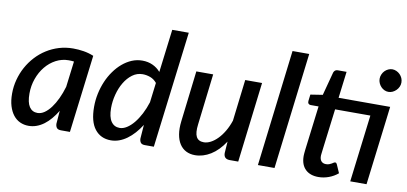

<svg xmlns="http://www.w3.org/2000/svg" viewBox="-70 -967 2548 1201"><g transform="rotate(10 1204.0 -366.0)"><path d="M367.5 -438Q359 -439 350.8 -439.5Q342.5 -440 334 -440Q291 -440 253.2 -420Q215.5 -400 187.8 -366Q160 -332 144 -287.2Q128 -242.5 128 -193Q128 -136 146.2 -108.8Q164.5 -81.5 198 -81.5Q220.5 -81.5 242 -96.2Q263.5 -111 282.8 -136.8Q302 -162.5 318.5 -197.5Q335 -232.5 347 -273.5ZM333.5 -119Q316 -90 296.2 -66.8Q276.5 -43.5 254.5 -27Q232.5 -10.5 208 -1.5Q183.5 7.5 157 7.5Q127.5 7.5 102.5 -4Q77.5 -15.5 59.5 -38.5Q41.5 -61.5 31.2 -95.2Q21 -129 21 -173.5Q21 -219 32.5 -262.2Q44 -305.5 65 -343.8Q86 -382 115.5 -414Q145 -446 181.5 -469Q218 -492 260.2 -504.8Q302.5 -517.5 349 -517.5Q382.5 -517.5 415.5 -512.2Q448.5 -507 480 -494L419 0H362.5Q342 0 334.5 -10.5Q327 -21 327 -36.5Z M895.5 -395Q877.5 -417 853.2 -425.8Q829 -434.5 805 -434.5Q769 -434.5 739.8 -412.8Q710.5 -391 689.8 -356.2Q669 -321.5 657.8 -278.2Q646.5 -235 646.5 -192Q646.5 -135.5 666 -107Q685.5 -78.5 720.5 -78.5Q742.5 -78.5 765.5 -93Q788.5 -107.5 809.5 -133Q830.5 -158.5 848.8 -193.5Q867 -228.5 880 -269.5ZM1043.5 -740 952 0H895.5Q875 0 867.8 -10.5Q860.5 -21 860.5 -36.5L867 -123.5Q848 -93.5 826.5 -69.5Q805 -45.5 781.2 -28.2Q757.5 -11 732 -1.8Q706.5 7.5 679.5 7.5Q615 7.5 577.8 -39.8Q540.5 -87 540.5 -181Q540.5 -223.5 549.2 -265Q558 -306.5 574 -344Q590 -381.5 612.8 -413.2Q635.5 -445 663 -468.2Q690.5 -491.5 722.2 -504.8Q754 -518 788.5 -518Q824.5 -518 854 -504.5Q883.5 -491 904.5 -466.5L938.5 -740Z M1549.5 -510 1488 0H1434.5Q1395.5 0 1395.5 -38L1400.5 -111.5Q1361.5 -52 1313.2 -22.2Q1265 7.5 1214 7.5Q1182 7.5 1157 -5.2Q1132 -18 1116 -42.8Q1100 -67.5 1094 -103.5Q1088 -139.5 1093.5 -186L1132 -510H1239L1200.5 -186Q1193.5 -131.5 1206.8 -106.5Q1220 -81.5 1254.5 -81.5Q1275.5 -81.5 1298 -93.2Q1320.5 -105 1341.5 -126.5Q1362.5 -148 1380.5 -178.5Q1398.5 -209 1411 -246.5L1442.5 -510Z M1613 0 1702.5 -740H1808.5L1718.5 0Z M2355.5 -427 2303 0H2199.5L2252 -427H2028L1998.5 -191Q1996 -170.5 1994.5 -158.2Q1993 -146 1992.2 -138.8Q1991.5 -131.5 1991.2 -128.8Q1991 -126 1991 -124.5Q1991 -102.5 2001.5 -91Q2012 -79.5 2031 -79.5Q2042.5 -79.5 2051.2 -82.8Q2060 -86 2066.2 -89.8Q2072.5 -93.5 2077.2 -96.8Q2082 -100 2086 -100Q2091 -100 2093.5 -97.8Q2096 -95.5 2098.5 -90L2121.5 -37.5Q2095.5 -15.5 2063.2 -3.8Q2031 8 1998 8Q1946 8 1916.2 -20.2Q1886.5 -48.5 1885 -100.5Q1885 -104 1885 -108.8Q1885 -113.5 1885.8 -122.5Q1886.5 -131.5 1888.2 -146.5Q1890 -161.5 1893 -185L1923 -427H1872.5Q1864 -427 1858.8 -432.8Q1853.5 -438.5 1854.5 -449.5L1859.5 -491L1936.5 -503L1976 -651.5Q1979 -660 1985.2 -665.2Q1991.5 -670.5 2001 -670.5H2058L2037 -502H2364.5ZM2407.5 -664Q2407.5 -649.5 2401.5 -636.5Q2395.5 -623.5 2385.5 -613.8Q2375.5 -604 2363 -598.2Q2350.5 -592.5 2337 -592.5Q2323.5 -592.5 2311.2 -598.2Q2299 -604 2289.8 -613.8Q2280.5 -623.5 2274.8 -636.5Q2269 -649.5 2269 -664Q2269 -678.5 2274.8 -691.8Q2280.5 -705 2290 -714.8Q2299.5 -724.5 2312 -730.2Q2324.5 -736 2337.5 -736Q2351 -736 2363.8 -730.2Q2376.5 -724.5 2386.2 -714.8Q2396 -705 2401.8 -692Q2407.5 -679 2407.5 -664Z"/></g></svg>

Font: Lato SemiBold
Style: Italic
Weight: 600
Italic angle: -7°
Designer: Lukasz Dziedzic with Adam Twardoch and Botio Nikoltchev
Foundry: tyPoland Lukasz Dziedzic
Version: Version 2.015; 2015-08-06; http://www.latofonts.com/